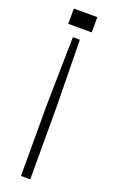

<svg xmlns="http://www.w3.org/2000/svg" viewBox="-156 -638 526 876"><g transform="rotate(20 107.0 -200.0)"><path d="M80.5 -476H114.5L119.5 -146V200H74.5V-146ZM40 -600H154V-526H40Z"/></g></svg>

Font: Big Shoulders Stencil Text Thin Thin
Style: Regular
Weight: 250
Version: Version 2.001